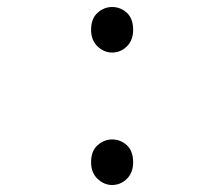

<svg xmlns="http://www.w3.org/2000/svg" viewBox="-20 -516 640 548"><path d="M300 -366Q277 -366 258.5 -383.5Q240 -401 240 -431Q240 -463 258.5 -479.5Q277 -496 300 -496Q324 -496 342 -479.5Q360 -463 360 -431Q360 -401 342 -383.5Q324 -366 300 -366ZM300 12Q277 12 258.5 -5.5Q240 -23 240 -53Q240 -85 258.5 -101.5Q277 -118 300 -118Q324 -118 342 -101.5Q360 -85 360 -53Q360 -23 342 -5.5Q324 12 300 12Z"/></svg>

Font: Source Code Pro ExtraLight Light
Style: Regular
Weight: 300
Monospace: yes
Version: Version 1.018;hotconv 1.0.116;makeotfexe 2.5.65601